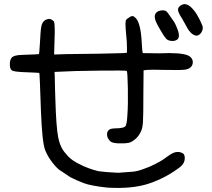

<svg xmlns="http://www.w3.org/2000/svg" viewBox="-20 -768 1037 937"><path d="M866.2 -744.1Q894.5 -758.8 927.7 -715.8Q939.5 -702.1 954.6 -671.9Q969.7 -641.6 969.7 -633.8Q969.7 -615.2 956.1 -601.6Q941.4 -587.9 922.9 -599.1Q904.3 -610.4 889.6 -639.6Q881.8 -654.3 870.1 -674.8Q848.6 -707 848.6 -720.7Q848.6 -734.4 866.2 -744.1ZM753.9 -713.9Q760.7 -716.8 774.4 -717.8Q785.2 -717.8 791.5 -712.9Q797.9 -708 808.6 -691.4Q819.3 -674.8 824.2 -668.9Q830.1 -663.1 838.4 -644.5Q846.7 -626 850.6 -612.3Q858.4 -584 843.8 -574.2Q833 -566.4 815.4 -568.4Q797.9 -570.3 790 -580.1Q783.2 -586.9 764.6 -618.2Q746.1 -649.4 741.2 -662.1Q724.6 -701.2 753.9 -713.9ZM608.4 -681.6Q619.1 -689.5 626 -689.5Q632.8 -689.5 641.6 -680.7Q667 -656.2 671.9 -557.6Q673.8 -511.7 677.7 -508.8Q718.8 -507.8 758.8 -507.8Q862.3 -512.7 898.4 -497.1Q914.1 -489.3 918.9 -476.1Q923.8 -462.9 917 -448.2Q908.2 -432.6 886.7 -428.7Q865.2 -424.8 788.1 -426.8Q710.9 -428.7 696.3 -426.8L680.7 -424.8L679.7 -311.5Q679.7 -204.1 677.7 -173.3Q675.8 -142.6 668 -127Q658.2 -104.5 641.1 -89.8Q624 -75.2 609.4 -71.3Q589.8 -67.4 558.6 -68.4Q527.3 -69.3 517.6 -79.1Q501 -95.7 502.4 -115.2Q503.9 -134.8 523.4 -139.6Q535.2 -141.6 543 -141.6Q587.9 -141.6 593.8 -154.8Q599.6 -168 601.6 -205.1Q605.5 -256.8 604 -337.4Q602.5 -418 598.6 -421.9Q594.7 -424.8 462.9 -423.3Q331.1 -421.9 268.6 -418L246.1 -417L247.1 -398.4Q247.1 -393.6 247.6 -377.9Q248 -362.3 248.5 -334.5Q249 -306.6 250 -288.1Q253.9 -147.5 264.2 -96.7Q274.4 -45.9 301.8 -17.6Q321.3 8.8 356.4 27.3Q391.6 45.9 412.1 52.7Q429.7 59.6 460 67.4Q493.2 72.3 556.6 75.2Q604.5 72.3 628.9 69.8Q653.3 67.4 680.7 56.6Q708 47.9 740.2 31.2Q772.5 14.6 788.1 2Q812.5 -16.6 828.6 -22.9Q844.7 -29.3 862.3 -24.4Q874 -20.5 877.9 -14.2Q881.8 -7.8 881.8 3.9Q881.8 28.3 860.4 45.9Q793.9 97.7 710.9 126.5Q627.9 155.3 502.9 147.5Q421.9 138.7 386.7 125Q351.6 111.3 323.2 96.7Q281.2 69.3 267.6 59.6Q250 44.9 230 17.6Q210 -9.8 200.2 -36.1Q185.5 -74.2 179.7 -228.5Q173.8 -408.2 171.9 -412.1Q169.9 -413.1 93.8 -416Q50.8 -418 40 -423.3Q29.3 -428.7 28.3 -448.2Q26.4 -471.7 36.1 -485.4Q45.9 -499 85.9 -500Q168.9 -502.9 169.9 -503.9Q171.9 -505.9 174.8 -557.6Q177.7 -621.1 182.1 -641.1Q186.5 -661.1 200.2 -669.9Q209 -674.8 219.7 -675.8Q233.4 -674.8 244.1 -662.1Q249 -640.6 246.1 -572.3L244.1 -502L303.7 -503.9Q365.2 -504.9 461.9 -505.9Q560.5 -507.8 581.1 -508.8L599.6 -510.7V-537.1Q599.6 -562.5 595.7 -599.6Q589.8 -661.1 594.7 -669.9Q597.7 -674.8 608.4 -681.6Z"/></svg>

Font: JasonHandwriting4
Style: Regular
Weight: 400
Version: Version 1.01.21